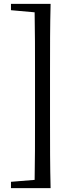

<svg xmlns="http://www.w3.org/2000/svg" viewBox="-20 -804 392 998"><path d="M202 -784H37V-751L160 -740C162 -639 162 -536 162 -436V-173C162 -71 162 31 160 131L37 141V174H243C240 59 240 -58 240 -173V-436C240 -553 240 -671 243 -784Z"/></svg>

Font: Source Han Serif CN Medium
Style: Regular
Weight: 500
Designer: Ryoko NISHIZUKA 西塚涼子 (kana & ideographs); Frank Grießhammer (Latin, Greek & Cyrillic); Wenlong ZHANG 张文龙 (bopomofo); San
Foundry: Adobe
Version: Version 2.002;hotconv 1.1.0;makeotfexe 2.6.0